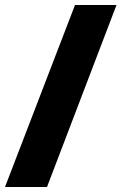

<svg xmlns="http://www.w3.org/2000/svg" viewBox="-47 -748 486 768"><path d="M419 -728 141 0H-27L253 -728Z"/></svg>

Font: Freesentation 9 Black
Style: Regular
Weight: 900
Designer: glyphs from Roboto by Christian Robertson / Hangul glyphs from Noto Sans CJK(Source Han Sans) by Jang Soo-young and Kang
Foundry: PT&
Version: Version 2.001